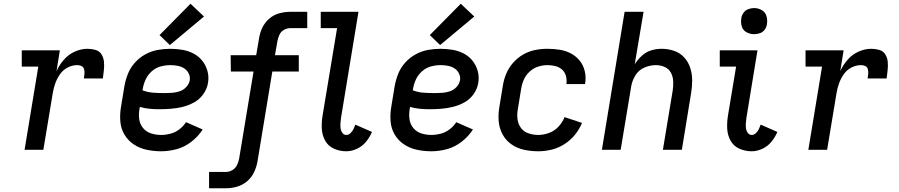

<svg xmlns="http://www.w3.org/2000/svg" viewBox="-20 -798 4792 1023"><path d="M111 0H211L261 -301Q265 -327 274 -352.5Q283 -378 299 -401.5Q315 -425 340 -438Q365 -451 392 -451Q404 -451 414.5 -446Q425 -441 428 -429Q431 -417 430 -405Q429 -393 427 -380H528Q531 -403 533.5 -425Q536 -447 534 -468.5Q532 -490 521 -508Q510 -526 489 -532Q468 -538 446 -538Q412 -538 378.5 -523Q345 -508 320.5 -480Q296 -452 281 -419L299 -530H96V-443H184Z M839 8Q880 8 922 -3.5Q964 -15 1000 -43Q1036 -71 1060 -108L971 -147Q957 -125 935 -108.5Q913 -92 888 -85.5Q863 -79 839 -79Q811 -79 785.5 -87Q760 -95 743 -115Q726 -135 722 -161.5Q718 -188 723 -216L725 -228Q750 -221 776 -218.5Q802 -216 828 -216Q859 -216 890.5 -218.5Q922 -221 953 -228.5Q984 -236 1013.5 -252Q1043 -268 1063 -296Q1083 -324 1088 -355Q1094 -388 1085.5 -419Q1077 -450 1058 -474Q1039 -498 1011.5 -512.5Q984 -527 952 -532.5Q920 -538 887 -538Q854 -538 820.5 -532Q787 -526 755.5 -509Q724 -492 699.5 -465Q675 -438 662 -405.5Q649 -373 643 -340L625 -230Q618 -191 621 -152Q624 -113 643 -81Q662 -49 693 -28.5Q724 -8 761.5 0Q799 8 839 8ZM859 -302Q828 -302 797.5 -304Q767 -306 739 -317L741 -326Q745 -351 756.5 -375.5Q768 -400 789 -418.5Q810 -437 836 -444Q862 -451 887 -451Q907 -451 926 -447.5Q945 -444 961 -434Q977 -424 985.5 -406.5Q994 -389 991 -370Q987 -350 972 -334Q957 -318 937 -311.5Q917 -305 897.5 -303.5Q878 -302 859 -302ZM885 -558 1067 -710 995 -778 830 -611Z M1094 205H1185Q1214 205 1243.5 196.5Q1273 188 1297 167.5Q1321 147 1334 119Q1347 91 1352 62L1431 -417H1572V-504H1445L1458 -578Q1461 -595 1468.5 -612Q1476 -629 1492.5 -638.5Q1509 -648 1526 -648H1617V-735H1526Q1497 -735 1467.5 -727Q1438 -719 1414 -698Q1390 -677 1377 -649Q1364 -621 1360 -592L1345 -504H1209L1210 -417H1331L1254 48Q1251 65 1243 81.5Q1235 98 1218.5 108Q1202 118 1185 118H1094Z M1825 8Q1854 8 1882.5 -5.5Q1911 -19 1930.5 -43Q1950 -67 1962 -95L1873 -134Q1869 -122 1863.5 -110.5Q1858 -99 1848 -89Q1838 -79 1825 -79Q1812 -79 1804 -90.5Q1796 -102 1794.5 -115Q1793 -128 1794 -142Q1795 -156 1797 -170L1890 -735H1689V-648H1776L1699 -184Q1693 -149 1694.5 -114Q1696 -79 1712 -49.5Q1728 -20 1759 -6Q1790 8 1825 8Z M2279 8Q2320 8 2362 -3.5Q2404 -15 2440 -43Q2476 -71 2500 -108L2411 -147Q2397 -125 2375 -108.5Q2353 -92 2328 -85.5Q2303 -79 2279 -79Q2251 -79 2225.5 -87Q2200 -95 2183 -115Q2166 -135 2162 -161.5Q2158 -188 2163 -216L2165 -228Q2190 -221 2216 -218.5Q2242 -216 2268 -216Q2299 -216 2330.5 -218.5Q2362 -221 2393 -228.5Q2424 -236 2453.5 -252Q2483 -268 2503 -296Q2523 -324 2528 -355Q2534 -388 2525.5 -419Q2517 -450 2498 -474Q2479 -498 2451.5 -512.5Q2424 -527 2392 -532.5Q2360 -538 2327 -538Q2294 -538 2260.5 -532Q2227 -526 2195.5 -509Q2164 -492 2139.5 -465Q2115 -438 2102 -405.5Q2089 -373 2083 -340L2065 -230Q2058 -191 2061 -152Q2064 -113 2083 -81Q2102 -49 2133 -28.5Q2164 -8 2201.5 0Q2239 8 2279 8ZM2299 -302Q2268 -302 2237.5 -304Q2207 -306 2179 -317L2181 -326Q2185 -351 2196.5 -375.5Q2208 -400 2229 -418.5Q2250 -437 2276 -444Q2302 -451 2327 -451Q2347 -451 2366 -447.5Q2385 -444 2401 -434Q2417 -424 2425.5 -406.5Q2434 -389 2431 -370Q2427 -350 2412 -334Q2397 -318 2377 -311.5Q2357 -305 2337.5 -303.5Q2318 -302 2299 -302ZM2325 -558 2507 -710 2435 -778 2270 -611Z M2848 8Q2883 8 2918.5 -0.5Q2954 -9 2986.5 -29.5Q3019 -50 3043 -79.5Q3067 -109 3081 -143L2988 -174Q2977 -146 2955.5 -123Q2934 -100 2905 -89.5Q2876 -79 2848 -79Q2821 -79 2796 -87.5Q2771 -96 2756 -116Q2741 -136 2737.5 -162.5Q2734 -189 2739 -216L2757 -326Q2761 -351 2771.5 -374.5Q2782 -398 2802 -416.5Q2822 -435 2847 -443Q2872 -451 2896 -451Q2918 -451 2938.5 -446Q2959 -441 2974 -428Q2989 -415 2995 -394.5Q3001 -374 2998 -353Q2998 -351 2997 -350H3097L3098 -355Q3103 -388 3095.5 -419.5Q3088 -451 3068.5 -475Q3049 -499 3021.5 -513.5Q2994 -528 2962 -533Q2930 -538 2896 -538Q2864 -538 2831 -531.5Q2798 -525 2767.5 -507.5Q2737 -490 2713.5 -463Q2690 -436 2677 -404.5Q2664 -373 2659 -340L2641 -230Q2634 -191 2637 -153Q2640 -115 2657.5 -82.5Q2675 -50 2705 -29Q2735 -8 2772 0Q2809 8 2848 8Z M3187 0H3287L3343 -337Q3348 -368 3365.5 -396.5Q3383 -425 3413.5 -438Q3444 -451 3474 -451Q3500 -451 3522 -441Q3544 -431 3555 -410Q3566 -389 3567 -364Q3568 -339 3564 -314L3512 0H3613L3662 -300Q3668 -335 3668 -369.5Q3668 -404 3658 -435.5Q3648 -467 3626 -491.5Q3604 -516 3572 -527Q3540 -538 3506 -538Q3478 -538 3450.5 -530Q3423 -522 3400.5 -501.5Q3378 -481 3362 -456L3409 -735H3308Z M3985 8Q4014 8 4042.5 -5.5Q4071 -19 4090.5 -43Q4110 -67 4122 -95L4033 -134Q4029 -122 4023.5 -110.5Q4018 -99 4008 -89Q3998 -79 3985 -79Q3972 -79 3964 -90.5Q3956 -102 3954.5 -115Q3953 -128 3954 -142Q3955 -156 3957 -170L4016 -530H3815V-443H3902L3859 -184Q3853 -149 3854.5 -114Q3856 -79 3872 -49.5Q3888 -20 3919 -6Q3950 8 3985 8ZM3998 -616Q4013 -616 4028.5 -621Q4044 -626 4054 -639.5Q4064 -653 4066 -668Q4070 -691 4064 -712Q4058 -733 4039 -744Q4020 -755 3998 -755Q3983 -755 3967.5 -749.5Q3952 -744 3942 -730.5Q3932 -717 3930 -702Q3926 -680 3932 -658.5Q3938 -637 3957 -626.5Q3976 -616 3998 -616Z M4287 0H4387L4437 -301Q4441 -327 4450 -352.5Q4459 -378 4475 -401.5Q4491 -425 4516 -438Q4541 -451 4568 -451Q4580 -451 4590.5 -446Q4601 -441 4604 -429Q4607 -417 4606 -405Q4605 -393 4603 -380H4704Q4707 -403 4709.5 -425Q4712 -447 4710 -468.5Q4708 -490 4697 -508Q4686 -526 4665 -532Q4644 -538 4622 -538Q4588 -538 4554.5 -523Q4521 -508 4496.5 -480Q4472 -452 4457 -419L4475 -530H4272V-443H4360Z"/></svg>

Font: Iosevka Sparkle Medium
Style: Italic
Weight: 500
Italic angle: -9°
Designer: Belleve Invis
Foundry: Belleve Invis
Version: Version 4.5.0; ttfautohint (v1.8.3)